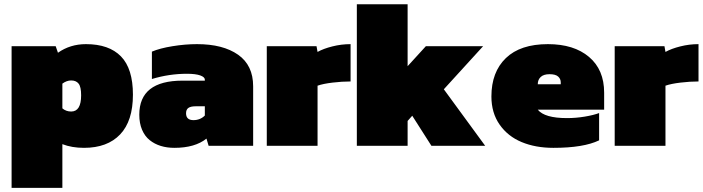

<svg xmlns="http://www.w3.org/2000/svg" viewBox="-20 -694 3345 914"><path d="M35.2 200.2V-474.1H245.1L255.9 -442.9Q314 -483.9 389.2 -483.9Q499 -483.9 555.9 -425.5Q612.8 -367.2 612.8 -243.2Q612.8 -118.2 552 -54.2Q491.2 9.8 379.9 9.8Q321.8 9.8 276.9 -7.8V200.2ZM318.8 -163.1Q366.2 -163.1 366.2 -240.2Q366.2 -280.8 354.2 -295.9Q342.3 -311 318.8 -311Q297.4 -311 276.9 -295.9V-178.2Q294.4 -163.1 318.8 -163.1Z M810.1 9.8Q774.9 9.8 745.4 0.7Q715.8 -8.3 692.6 -26.9Q669.4 -45.4 656.2 -76.4Q643.1 -107.4 643.1 -147.9Q643.1 -310.1 849.1 -310.1H955.1V-314.9Q955.1 -327.1 933.1 -335Q911.1 -342.8 870.1 -342.8Q785.2 -342.8 703.1 -317.9V-448.2Q741.2 -464.4 801.3 -474.1Q861.3 -483.9 918 -483.9Q1041.5 -483.9 1113.3 -433.6Q1185.1 -383.3 1185.1 -283.2V0H973.1L962.9 -34.2Q908.2 9.8 810.1 9.8ZM900.9 -122.1Q933.1 -122.1 955.1 -144V-188H911.1Q887.7 -188 876.7 -180.2Q865.7 -172.4 865.7 -154.8Q865.7 -122.1 900.9 -122.1Z M1250 0V-474.1H1486.8L1491.7 -446.8Q1519.5 -462.4 1562.3 -473.1Q1605 -483.9 1648.9 -483.9V-306.2Q1608.4 -306.2 1563.2 -300.8Q1518.1 -295.4 1491.7 -286.1V0Z M1678.7 0V-673.8H1920.4V-378.9L2007.3 -474.1H2279.8L2092.8 -269L2289.6 0H2033.7L1942.4 -143.1L1920.4 -118.2V0Z M2614.3 9.8Q2529.3 9.8 2463.4 -17.6Q2397.5 -44.9 2358.4 -100.8Q2319.3 -156.7 2319.3 -234.9Q2319.3 -351.1 2388.2 -417.5Q2457 -483.9 2588.4 -483.9Q2711.9 -483.9 2783.9 -423.1Q2856 -362.3 2856 -252.9V-171.9H2540Q2572.3 -131.8 2679.2 -131.8Q2721.7 -131.8 2763.9 -138.9Q2806.2 -146 2832 -155.8V-25.9Q2757.8 9.8 2614.3 9.8ZM2540 -293H2649.4V-301.8Q2649.4 -318.4 2637 -329.6Q2624.5 -340.8 2596.2 -340.8Q2567.9 -340.8 2554 -327.6Q2540 -314.5 2540 -293Z M2906.2 0V-474.1H3143.1L3147.9 -446.8Q3175.8 -462.4 3218.5 -473.1Q3261.2 -483.9 3305.2 -483.9V-306.2Q3264.6 -306.2 3219.5 -300.8Q3174.3 -295.4 3147.9 -286.1V0Z"/></svg>

Font: Kanit Black
Style: Regular
Weight: 900
Designer: Katatrad Team
Foundry: CadsonDemak
Version: Version 1.000;PS 001.000;hotconv 1.0.88;makeotf.lib2.5.64775